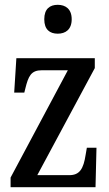

<svg xmlns="http://www.w3.org/2000/svg" viewBox="-20 -778 455 798"><path d="M220 -638C252 -638 278 -655 278 -698C278 -741 252 -758 220 -758C187 -758 164 -741 164 -698C164 -655 187 -638 220 -638ZM24 0H377L381 -164H341L336 -135C327 -76 311 -50 268 -50H135L374 -495V-536H48L39 -393H81L85 -409C98 -462 109 -486 154 -486H262L24 -40Z"/></svg>

Font: Noto Serif Ethiopic ExtraCondensed Medium
Style: Regular
Weight: 500
Width: 2
Designer: Monotype Design Team
Foundry: Monotype Imaging Inc.
Version: Version 2.102